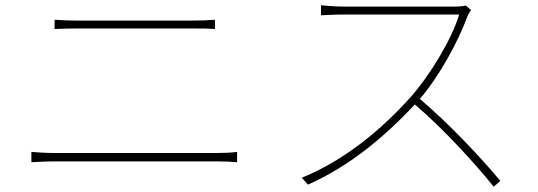

<svg xmlns="http://www.w3.org/2000/svg" viewBox="-20 -698 2040 728"><path d="M187 -623V-588C214 -589 235 -590 266 -590H709C740 -590 769 -590 795 -588V-623C769 -621 741 -620 709 -620H266C235 -620 214 -622 187 -623ZM99 -122V-83C128 -84 150 -86 183 -86H807C831 -86 855 -85 879 -83V-122C855 -119 833 -118 807 -118H183C150 -118 128 -120 99 -122Z M1766 -660 1746 -677C1735 -674 1721 -673 1700 -673H1281C1249 -673 1197 -678 1197 -678V-640C1197 -640 1251 -643 1281 -643H1721C1693 -548 1608 -410 1538 -331C1426 -206 1285 -89 1124 -24L1148 2C1308 -69 1442 -183 1553 -302C1661 -210 1783 -76 1852 10L1877 -12C1806 -98 1685 -227 1572 -323C1646 -409 1717 -540 1752 -635C1754 -641 1762 -655 1766 -660Z"/></svg>

Font: Source Han Sans JP ExtraLight
Style: Regular
Weight: 250
Designer: Ryoko NISHIZUKA 西塚涼子 (kana, bopomofo & ideographs); Paul D. Hunt (Latin, Greek & Cyrillic); Sandoll Communications 산돌커뮤니
Foundry: Adobe
Version: Version 2.001;hotconv 1.0.107;makeotfexe 2.5.65593